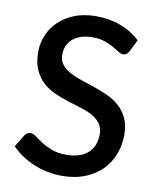

<svg xmlns="http://www.w3.org/2000/svg" viewBox="-83 -793 712 866"><g transform="rotate(10 273.0 -360.0)"><path d="M462 -597 490.5 -653C465.5 -677 435.8 -695.5 401.2 -708.5C366.8 -721.5 328.8 -728 287.5 -728C250.8 -728 218.2 -722.3 189.5 -711C160.8 -699.7 136.8 -684.6 117.3 -665.7C97.8 -646.9 82.9 -625.3 72.8 -601C62.6 -576.7 57.5 -551.5 57.5 -525.5C57.5 -492.8 62.3 -465.6 72 -443.7C81.7 -421.9 94.4 -403.6 110.3 -388.7C126.1 -373.9 144.2 -361.9 164.5 -352.7C184.8 -343.6 205.5 -335.6 226.5 -328.7C247.5 -321.9 268.2 -315.5 288.5 -309.5C308.8 -303.5 326.9 -296.2 342.8 -287.5C358.6 -278.8 371.3 -268.1 381 -255.2C390.7 -242.4 395.5 -225.8 395.5 -205.5C395.5 -169.2 383.9 -140.7 360.8 -120C337.6 -99.3 304.8 -89 262.5 -89C236.5 -89 214.2 -92.6 195.5 -99.7C176.8 -106.9 160.9 -114.7 147.8 -123.2C134.6 -131.7 123.3 -139.6 114 -146.7C104.7 -153.9 96.2 -157.5 88.5 -157.5C82.8 -157.5 77.7 -156.2 73 -153.5C68.3 -150.8 64.5 -147.2 61.5 -142.5L27.5 -86.5C41.2 -72.2 56.7 -59.2 74 -47.5C91.3 -35.8 109.9 -25.9 129.8 -17.7C149.6 -9.6 170.4 -3.2 192.3 1.3C214.1 5.8 236.5 8 259.5 8C298.5 8 333.3 2 363.8 -10C394.3 -22 419.9 -38.4 440.8 -59.2C461.6 -80.1 477.5 -104.5 488.5 -132.5C499.5 -160.5 505 -190.5 505 -222.5C505 -252.2 500.2 -277.3 490.5 -298C480.8 -318.7 468.1 -336.2 452.3 -350.5C436.4 -364.8 418.3 -376.7 398 -386C377.7 -395.3 356.9 -403.7 335.8 -411C314.6 -418.3 293.8 -425.2 273.5 -431.7C253.2 -438.2 235.1 -445.8 219.3 -454.5C203.4 -463.2 190.7 -473.6 181 -485.7C171.3 -497.9 166.5 -513.2 166.5 -531.5C166.5 -545.8 169.1 -559.1 174.3 -571.2C179.4 -583.4 187.2 -594 197.5 -603C207.8 -612 220.6 -619 235.8 -624C250.9 -629 268.5 -631.5 288.5 -631.5C310.2 -631.5 328.8 -628.7 344.5 -623.2C360.2 -617.7 373.8 -611.7 385.3 -605.2C396.8 -598.7 406.4 -592.8 414.3 -587.5C422.1 -582.2 429.2 -579.5 435.5 -579.5C441.5 -579.5 446.5 -580.9 450.5 -583.7C454.5 -586.6 458.3 -591 462 -597Z"/></g></svg>

Font: Lato Semibold
Style: Regular
Weight: 600
Designer: Lukasz Dziedzic
Foundry: tyPoland Lukasz Dziedzic
Version: Version 2.006; 2014-01-15